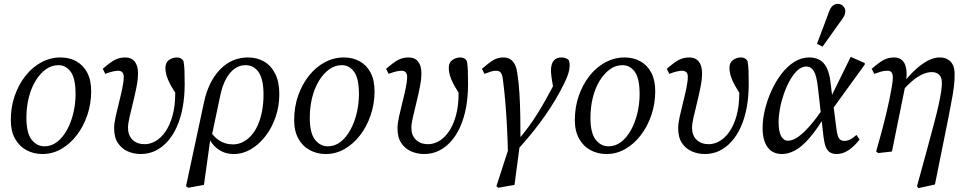

<svg xmlns="http://www.w3.org/2000/svg" viewBox="-20 -786 5015 996"><path d="M200 13Q155 13 117.5 -7Q80 -27 58 -66.5Q36 -106 36 -163Q36 -231 56.5 -289.5Q77 -348 112.5 -393Q148 -438 195 -463Q242 -488 294 -488Q340 -488 376 -468Q412 -448 432.5 -409Q453 -370 453 -313Q453 -248 433 -189Q413 -130 378 -84.5Q343 -39 297.5 -13Q252 13 200 13ZM211 -27Q247 -27 276.5 -50Q306 -73 327.5 -112Q349 -151 360.5 -199.5Q372 -248 372 -298Q372 -379 347 -413.5Q322 -448 283 -448Q248 -448 218 -426.5Q188 -405 165 -367.5Q142 -330 129.5 -280.5Q117 -231 117 -175Q117 -96 144 -61.5Q171 -27 211 -27Z M710 13Q675 13 643.5 -0.5Q612 -14 592 -43.5Q572 -73 572 -121Q572 -144 579.5 -179Q587 -214 597 -253Q607 -292 614.5 -328Q622 -364 622 -388Q622 -403 614.5 -411Q607 -419 593 -419Q582 -419 566 -415.5Q550 -412 526 -403L513 -429Q553 -464 577 -476Q601 -488 629 -488Q662 -488 679 -466.5Q696 -445 696 -406Q696 -375 688 -334.5Q680 -294 670 -253.5Q660 -213 652 -178.5Q644 -144 644 -123Q644 -84 667.5 -61Q691 -38 731 -38Q759 -38 787 -54Q815 -70 838 -103Q861 -136 875 -186Q889 -236 889 -304Q889 -324 888 -342Q887 -360 885 -382L912 -347L908 -278Q880 -317 865 -345Q850 -373 844 -394Q838 -415 838 -433Q838 -462 857 -475Q876 -488 898 -488Q910 -488 918.5 -483Q927 -478 932 -469Q936 -446 937 -420Q938 -394 938 -350Q938 -284 927.5 -228Q917 -172 897 -127.5Q877 -83 848.5 -51.5Q820 -20 785.5 -3.5Q751 13 710 13Z M957 188 945 180 1039 -259Q1062 -364 1122 -426Q1182 -488 1267 -488Q1313 -488 1349.5 -467Q1386 -446 1407.5 -403.5Q1429 -361 1429 -298Q1429 -235 1409.5 -178.5Q1390 -122 1356.5 -79Q1323 -36 1281 -11.5Q1239 13 1193 13Q1141 13 1103.5 -18Q1066 -49 1051 -104L1061 -122Q1082 -81 1114.5 -59Q1147 -37 1188 -37Q1216 -37 1240.5 -49.5Q1265 -62 1285 -85Q1305 -108 1318.5 -139.5Q1332 -171 1339.5 -210.5Q1347 -250 1347 -295Q1347 -374 1322 -411Q1297 -448 1253 -448Q1223 -448 1197.5 -430Q1172 -412 1153 -377.5Q1134 -343 1123 -292L1078 -79L1073 -78L1038 173Z M1670 13Q1625 13 1587.5 -7Q1550 -27 1528 -66.5Q1506 -106 1506 -163Q1506 -231 1526.5 -289.5Q1547 -348 1582.5 -393Q1618 -438 1665 -463Q1712 -488 1764 -488Q1810 -488 1846 -468Q1882 -448 1902.5 -409Q1923 -370 1923 -313Q1923 -248 1903 -189Q1883 -130 1848 -84.5Q1813 -39 1767.5 -13Q1722 13 1670 13ZM1681 -27Q1717 -27 1746.5 -50Q1776 -73 1797.5 -112Q1819 -151 1830.5 -199.5Q1842 -248 1842 -298Q1842 -379 1817 -413.5Q1792 -448 1753 -448Q1718 -448 1688 -426.5Q1658 -405 1635 -367.5Q1612 -330 1599.5 -280.5Q1587 -231 1587 -175Q1587 -96 1614 -61.5Q1641 -27 1681 -27Z M2180 13Q2145 13 2113.5 -0.5Q2082 -14 2062 -43.5Q2042 -73 2042 -121Q2042 -144 2049.5 -179Q2057 -214 2067 -253Q2077 -292 2084.5 -328Q2092 -364 2092 -388Q2092 -403 2084.5 -411Q2077 -419 2063 -419Q2052 -419 2036 -415.5Q2020 -412 1996 -403L1983 -429Q2023 -464 2047 -476Q2071 -488 2099 -488Q2132 -488 2149 -466.5Q2166 -445 2166 -406Q2166 -375 2158 -334.5Q2150 -294 2140 -253.5Q2130 -213 2122 -178.5Q2114 -144 2114 -123Q2114 -84 2137.5 -61Q2161 -38 2201 -38Q2229 -38 2257 -54Q2285 -70 2308 -103Q2331 -136 2345 -186Q2359 -236 2359 -304Q2359 -324 2358 -342Q2357 -360 2355 -382L2382 -347L2378 -278Q2350 -317 2335 -345Q2320 -373 2314 -394Q2308 -415 2308 -433Q2308 -462 2327 -475Q2346 -488 2368 -488Q2380 -488 2388.5 -483Q2397 -478 2402 -469Q2406 -446 2407 -420Q2408 -394 2408 -350Q2408 -284 2397.5 -228Q2387 -172 2367 -127.5Q2347 -83 2318.5 -51.5Q2290 -20 2255.5 -3.5Q2221 13 2180 13Z M2565 188 2555 180 2619 -17 2676 -31 2649 173ZM2615 9Q2613 -71 2609.5 -137Q2606 -203 2601 -260.5Q2596 -318 2589 -372Q2587 -391 2582.5 -401Q2578 -411 2571 -415Q2564 -419 2554 -419Q2541 -419 2527.5 -415Q2514 -411 2493 -403L2480 -429Q2519 -463 2541.5 -475.5Q2564 -488 2591 -488Q2611 -488 2625.5 -479.5Q2640 -471 2649.5 -454Q2659 -437 2663 -409Q2671 -361 2674.5 -303Q2678 -245 2679 -182.5Q2680 -120 2680 -58H2666Q2695 -92 2719.5 -125Q2744 -158 2765 -191.5Q2786 -225 2805 -258.5Q2824 -292 2842 -326Q2850 -340 2854.5 -349.5Q2859 -359 2863 -369L2854 -307L2842 -378Q2841 -388 2839.5 -399Q2838 -410 2838 -417Q2838 -455 2852.5 -471.5Q2867 -488 2892 -488Q2906 -488 2916 -483.5Q2926 -479 2930 -475Q2932 -471 2933.5 -464Q2935 -457 2935 -447Q2935 -422 2923.5 -391.5Q2912 -361 2885 -311Q2864 -272 2837 -230Q2810 -188 2778.5 -146Q2747 -104 2713.5 -64.5Q2680 -25 2647 9Z M3126 13Q3081 13 3043.5 -7Q3006 -27 2984 -66.5Q2962 -106 2962 -163Q2962 -231 2982.5 -289.5Q3003 -348 3038.5 -393Q3074 -438 3121 -463Q3168 -488 3220 -488Q3266 -488 3302 -468Q3338 -448 3358.5 -409Q3379 -370 3379 -313Q3379 -248 3359 -189Q3339 -130 3304 -84.5Q3269 -39 3223.5 -13Q3178 13 3126 13ZM3137 -27Q3173 -27 3202.5 -50Q3232 -73 3253.5 -112Q3275 -151 3286.5 -199.5Q3298 -248 3298 -298Q3298 -379 3273 -413.5Q3248 -448 3209 -448Q3174 -448 3144 -426.5Q3114 -405 3091 -367.5Q3068 -330 3055.5 -280.5Q3043 -231 3043 -175Q3043 -96 3070 -61.5Q3097 -27 3137 -27Z M3636 13Q3601 13 3569.5 -0.5Q3538 -14 3518 -43.5Q3498 -73 3498 -121Q3498 -144 3505.5 -179Q3513 -214 3523 -253Q3533 -292 3540.5 -328Q3548 -364 3548 -388Q3548 -403 3540.5 -411Q3533 -419 3519 -419Q3508 -419 3492 -415.5Q3476 -412 3452 -403L3439 -429Q3479 -464 3503 -476Q3527 -488 3555 -488Q3588 -488 3605 -466.5Q3622 -445 3622 -406Q3622 -375 3614 -334.5Q3606 -294 3596 -253.5Q3586 -213 3578 -178.5Q3570 -144 3570 -123Q3570 -84 3593.5 -61Q3617 -38 3657 -38Q3685 -38 3713 -54Q3741 -70 3764 -103Q3787 -136 3801 -186Q3815 -236 3815 -304Q3815 -324 3814 -342Q3813 -360 3811 -382L3838 -347L3834 -278Q3806 -317 3791 -345Q3776 -373 3770 -394Q3764 -415 3764 -433Q3764 -462 3783 -475Q3802 -488 3824 -488Q3836 -488 3844.5 -483Q3853 -478 3858 -469Q3862 -446 3863 -420Q3864 -394 3864 -350Q3864 -284 3853.5 -228Q3843 -172 3823 -127.5Q3803 -83 3774.5 -51.5Q3746 -20 3711.5 -3.5Q3677 13 3636 13Z M4037 13Q3988 13 3962 -22Q3936 -57 3936 -122Q3936 -167 3948 -217Q3960 -267 3982 -315.5Q4004 -364 4034 -403Q4064 -442 4100.5 -465Q4137 -488 4178 -488Q4208 -488 4230.5 -476Q4253 -464 4267.5 -436.5Q4282 -409 4288 -362L4299 -272L4302 -250L4318 -125Q4323 -82 4332 -68.5Q4341 -55 4361 -55Q4375 -55 4390 -62.5Q4405 -70 4423 -86L4439 -62Q4410 -25 4380.5 -6Q4351 13 4321 13Q4299 13 4285 4Q4271 -5 4263.5 -24.5Q4256 -44 4252 -76L4223 -332Q4216 -394 4201.5 -417.5Q4187 -441 4163 -441Q4139 -441 4117.5 -421.5Q4096 -402 4078 -370Q4060 -338 4046.5 -299.5Q4033 -261 4026 -222.5Q4019 -184 4019 -153Q4019 -104 4032 -80Q4045 -56 4068 -56Q4091 -56 4119 -75Q4147 -94 4181.5 -133.5Q4216 -173 4256 -233L4275 -201H4269Q4221 -118 4180 -71Q4139 -24 4104 -5.5Q4069 13 4037 13ZM4292 -211 4285 -271 4393 -491 4466 -459V-451ZM4218 -559Q4234 -601 4250 -643Q4266 -685 4281 -727Q4287 -742 4294 -750.5Q4301 -759 4309 -762.5Q4317 -766 4325 -766Q4343 -766 4354 -754.5Q4365 -743 4365 -729Q4365 -716 4360 -705Q4355 -694 4341 -676Q4318 -643 4294 -610Q4270 -577 4247 -544Z M4525 0Q4542 -59 4554.5 -106Q4567 -153 4576.5 -192.5Q4586 -232 4593.5 -268Q4601 -304 4607 -340Q4612 -369 4611.5 -386Q4611 -403 4604.5 -411Q4598 -419 4585 -419Q4566 -419 4552 -415Q4538 -411 4515 -403L4502 -429Q4542 -464 4566 -476Q4590 -488 4618 -488Q4645 -488 4661 -472.5Q4677 -457 4681.5 -426Q4686 -395 4678 -350L4607 0L4536 8ZM4737 180 4789 -10Q4811 -91 4826 -148Q4841 -205 4849.5 -244Q4858 -283 4862 -309.5Q4866 -336 4866 -357Q4866 -384 4852 -398Q4838 -412 4814 -412Q4791 -412 4765.5 -400.5Q4740 -389 4713 -366.5Q4686 -344 4658 -311L4649 -354H4664Q4700 -399 4733 -428.5Q4766 -458 4796.5 -473Q4827 -488 4853 -488Q4879 -488 4896.5 -478Q4914 -468 4923 -449Q4932 -430 4932 -403Q4932 -388 4931.5 -373.5Q4931 -359 4929 -341.5Q4927 -324 4923 -299.5Q4919 -275 4912 -239Q4905 -203 4895 -151L4830 171L4744 190Z"/></svg>

Font: Source Serif 4
Style: Italic
Weight: 400
Italic angle: -12°
Designer: Frank Grießhammer
Foundry: Adobe Systems Incorporated
Version: Version 4.004;hotconv 1.0.116;makeotfexe 2.5.65601